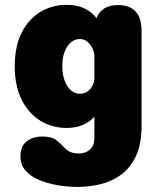

<svg xmlns="http://www.w3.org/2000/svg" viewBox="-20 -506 659 775"><path d="M294.5 248.5Q253 248.5 212 241.5Q171 234.5 137 220Q103 205.5 82.8 182.2Q62.5 159 62.5 126Q62.5 84.5 87.5 64.8Q112.5 45 152 45Q188.5 45 208.2 60.5Q228 76 241 91Q250.5 101.5 264.2 107.5Q278 113.5 299.5 113.5Q314.5 113.5 328.5 107.2Q342.5 101 351.8 87.2Q361 73.5 361 51.5V-34.5Q341 -13 312.8 -1.2Q284.5 10.5 249 10.5Q191 10.5 143.2 -18.5Q95.5 -47.5 67.5 -103.2Q39.5 -159 39.5 -239Q39.5 -319 67.5 -374.2Q95.5 -429.5 143.2 -458Q191 -486.5 249 -486.5Q289.5 -486.5 319.5 -472.8Q349.5 -459 369.5 -432.5L370.5 -435Q392 -485.5 456 -485.5Q551.5 -485.5 551.5 -381V0Q551.5 75.5 528.5 124.2Q505.5 173 467.8 200Q430 227 384.5 237.8Q339 248.5 294.5 248.5ZM302.5 -127.5Q318.5 -127.5 331 -135.5Q343.5 -143.5 351.2 -156.8Q359 -170 361 -184.5V-281.5Q360 -297 352.5 -312.2Q345 -327.5 332.2 -338Q319.5 -348.5 302.5 -348.5Q282.5 -348.5 266.5 -335.2Q250.5 -322 241 -297.5Q231.5 -273 231.5 -239Q231.5 -205.5 241 -180.2Q250.5 -155 266.5 -141.2Q282.5 -127.5 302.5 -127.5Z"/></svg>

Font: Sono Monospace ExtraBold
Style: Regular
Weight: 800
Version: Version 2.112